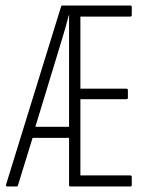

<svg xmlns="http://www.w3.org/2000/svg" viewBox="-20 -675 541 695"><path d="M6 0Q0 0 2 -7L201 -651Q202 -655 206 -655H452Q457 -655 457 -649V-621Q457 -615 452 -615H271V-354H438Q443 -354 443 -348V-322Q443 -316 438 -316H271V-40H452Q457 -40 457 -34V-6Q457 0 452 0H234Q230 0 230 -6V-176H98L45 -4Q44 0 40 0ZM108 -216H230V-531Q230 -553 230 -575Q230 -597 230 -620H229Q223 -597 216.5 -573.5Q210 -550 203 -528Z"/></svg>

Font: Sofia Sans Extra Condensed Light
Style: Regular
Weight: 300
Designer: Botio Nikoltchev, Ani Petrova
Foundry: lettersoup
Version: Version 4.101